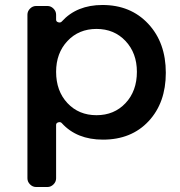

<svg xmlns="http://www.w3.org/2000/svg" viewBox="-20 -556 720 770"><path d="M391 -536Q504 -536 574.5 -460.5Q645 -385 645 -264Q645 -144 576 -70Q507 4 393 4Q288 4 228 -62Q223 -68 214 -65.5Q205 -63 205 -55V159Q205 173 194.5 183.5Q184 194 170 194H125Q111 194 100.5 183.5Q90 173 90 159V-497Q90 -511 100.5 -521.5Q111 -532 125 -532H170Q184 -532 194.5 -521.5Q205 -511 205 -497V-477Q205 -469 214 -466.5Q223 -464 228 -470Q288 -536 391 -536ZM529 -268Q529 -343 483.5 -391.5Q438 -440 367 -440Q296 -440 250.5 -391.5Q205 -343 205 -268Q205 -191 250.5 -142.5Q296 -94 367 -94Q438 -94 483.5 -142.5Q529 -191 529 -268Z"/></svg>

Font: Trueno
Style: Round
Weight: 400
Designer: Julieta Ulanovsky, Jasper
Foundry: Julieta Ulanovsky, Cannot Into Space Fonts
Version: Version 3.001